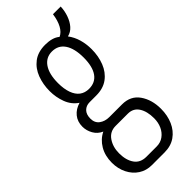

<svg xmlns="http://www.w3.org/2000/svg" viewBox="-258 -645 863 863"><g transform="rotate(-45 173.5 -213.0)"><path d="M132 184Q97 184 70 166.5Q43 149 27.5 118Q12 87 12 49Q12 5 31.5 -28Q51 -61 84 -77Q59 -88 46 -111Q33 -134 33 -159Q33 -191 51 -213Q69 -235 100 -244Q69 -265 55.5 -301Q42 -337 42 -376Q42 -419 56 -456Q70 -493 99.5 -515.5Q129 -538 175 -538Q197 -538 215 -533Q233 -528 246 -517Q266 -526 279 -550Q292 -574 297 -610H346Q345 -583 336 -557.5Q327 -532 311.5 -514.5Q296 -497 274 -492Q292 -468 300.5 -438.5Q309 -409 309 -376Q309 -332 294.5 -295Q280 -258 250.5 -236Q221 -214 176 -214H134Q112 -214 98 -200Q84 -186 84 -159Q84 -132 103 -118Q122 -104 149 -104H230Q284 -104 312 -64Q340 -24 340 34Q340 76 325 110Q310 144 281.5 164Q253 184 212 184ZM141 140H206Q231 140 249.5 126.5Q268 113 278 91Q288 69 288 42Q288 -2 270.5 -29Q253 -56 219 -56H141Q105 -56 85 -27Q65 2 65 42Q65 86 84 113Q103 140 141 140ZM175 -258Q215 -258 236 -288Q257 -318 257 -375Q257 -432 236 -463.5Q215 -495 175 -495Q137 -495 115.5 -463.5Q94 -432 94 -375Q94 -338 103.5 -311.5Q113 -285 131 -271.5Q149 -258 175 -258Z"/></g></svg>

Font: Archivo ExtraCondensed ExtraLight
Style: Regular
Weight: 250
Width: 2
Designer: Hector Gatti
Foundry: Omnibus-Type
Version: Version 2.001